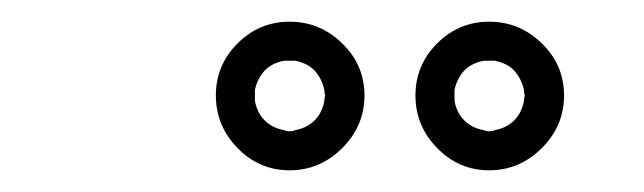

<svg xmlns="http://www.w3.org/2000/svg" viewBox="-20 -629 594 177"><path d="M408 -564Q401 -556 399 -546Q399 -544 399 -542Q399 -540 399 -541Q399 -542 399 -540Q399 -538 399 -536Q401 -525 408 -518Q415 -511 426 -509Q428 -508 430 -508Q432 -508 431 -508Q430 -508 432 -508Q434 -508 436 -509Q447 -511 454 -518Q461 -525 463 -536Q463 -538 463.5 -540Q464 -542 464 -541Q464 -540 463.5 -542Q463 -544 463 -546Q461 -556 454 -564Q447 -571 436 -573Q434 -573 432 -573Q430 -573 431 -573Q432 -573 430 -573Q428 -573 426 -573Q415 -571 408 -564ZM431 -609Q459 -609 479.5 -589Q500 -569 500 -541Q500 -513 479.5 -492.5Q459 -472 431 -472Q403 -472 383 -492.5Q363 -513 363 -541Q363 -569 383 -589Q403 -609 431 -609ZM224 -564Q217 -556 215 -546Q215 -544 215 -542Q215 -540 215 -541Q215 -542 215 -540Q215 -538 215 -536Q217 -525 224 -518Q231 -511 242 -509Q244 -508 246 -508Q248 -508 247 -508Q246 -508 248 -508Q250 -508 252 -509Q263 -511 270 -518Q277 -525 279 -536Q279 -538 279.5 -540Q280 -542 280 -541Q280 -540 279.5 -542Q279 -544 279 -546Q277 -556 270 -564Q263 -571 252 -573Q250 -573 248 -573Q246 -573 247 -573Q248 -573 246 -573Q244 -573 242 -573Q231 -571 224 -564ZM247 -609Q275 -609 295.5 -589Q316 -569 316 -541Q316 -513 295.5 -492.5Q275 -472 247 -472Q219 -472 199 -492.5Q179 -513 179 -541Q179 -569 199 -589Q219 -609 247 -609Z"/></svg>

Font: FRB American Cursive Guidelines Arrows Ultra
Style: Bold Italic
Weight: 1000
Italic angle: -25°
Version: Version 2.0;Modular Font Editor K font №1